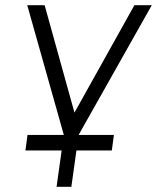

<svg xmlns="http://www.w3.org/2000/svg" viewBox="-20 -520 605 740"><path d="M85 -500 226 0 198 200H255L283 0L565 -500H498L267 -86L152 -500ZM78 60H411L419 0H86Z"/></svg>

Font: Unageo
Style: Light-Italic
Weight: 300
Designer: Richard Sepsi
Foundry: Richard Sepsi
Version: Version 2.000